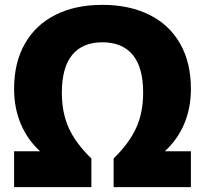

<svg xmlns="http://www.w3.org/2000/svg" viewBox="-20 -770 843 790"><path d="M658 -147.5H765.5V0H447.5V-118Q511 -180 540 -243Q569 -306 569 -388.5Q569 -493 526 -544.5Q483 -596 401 -596Q320 -596 277.2 -544.2Q234.5 -492.5 234.5 -388.5Q234.5 -306 263.2 -242.8Q292 -179.5 356 -118V0H38V-147.5H145Q93 -195 65.5 -260.2Q38 -325.5 38 -404.5Q38 -512.5 82.5 -590.5Q127 -668.5 208.8 -709.2Q290.5 -750 401 -750Q512 -750 594.2 -709.2Q676.5 -668.5 721 -590.5Q765.5 -512.5 765.5 -404.5Q765.5 -325.5 738 -260.5Q710.5 -195.5 658 -147.5Z"/></svg>

Font: Encode Sans ExtraBold
Style: Regular
Weight: 800
Designer: Multiple Designers
Foundry: Impallari Type
Version: Version 2.000